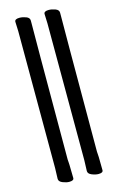

<svg xmlns="http://www.w3.org/2000/svg" viewBox="-136 -840 622 1014"><g transform="rotate(-15 175.5 -333.5)"><path d="M110.8 119.1Q95.2 119.1 75.2 111.1Q55.2 103 55.2 87.9L57.1 28.8L56.2 -719.2Q54.2 -751 54.2 -771Q54.2 -786.1 80.1 -786.1Q97.2 -786.1 116 -779.1Q134.8 -772 134.8 -756.8V-741.2Q133.8 -731 132.8 2.9Q133.8 7.8 133.8 16.4Q133.8 24.9 134.8 33.2L136.2 105Q136.2 119.1 110.8 119.1ZM271 119.1Q254.9 119.1 234.9 111.1Q214.8 103 214.8 87.9L216.8 28.8L215.8 -719.2Q213.9 -751 213.9 -771Q213.9 -786.1 240.2 -786.1Q256.8 -786.1 275.9 -779.1Q294.9 -772 294.9 -756.8V-741.2Q293.9 -731 293 2.9Q293.9 7.8 293.9 16.4Q293.9 24.9 294.9 33.2L295.9 105Q295.9 119.1 271 119.1Z"/></g></svg>

Font: LXGW WenKai Screen
Style: Regular
Weight: 400
Designer: LXGW / Fontworks Inc.
Foundry: LXGW / Fontworks Inc.
Version: Version 1.510;January 18,2025